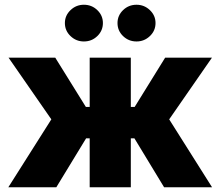

<svg xmlns="http://www.w3.org/2000/svg" viewBox="-20 -789 929 809"><path d="M15.1 0 196.3 -286.1 16.1 -545.9H212.9L341.8 -338.4H357.9V-545.9H531.2V-338.4H547.4L675.8 -545.9H873L692.9 -286.1L873.5 0H671.4L546.4 -206.1H531.2V0H357.9V-206.1H342.8L217.3 0ZM333.5 -614.3Q300.8 -614.3 277.1 -637Q253.4 -659.7 253.4 -691.9Q253.4 -723.6 277.1 -746.3Q300.8 -769 333.5 -769Q366.7 -769 390.1 -746.3Q413.6 -723.6 413.6 -691.9Q413.6 -659.7 390.1 -637Q366.7 -614.3 333.5 -614.3ZM555.2 -614.3Q522 -614.3 498.5 -637Q475.1 -659.7 475.1 -691.9Q475.1 -723.6 498.5 -746.3Q522 -769 555.2 -769Q587.9 -769 611.6 -746.3Q635.3 -723.6 635.3 -691.9Q635.3 -659.7 611.6 -637Q587.9 -614.3 555.2 -614.3Z"/></svg>

Font: Inter Extra Bold
Style: Regular
Weight: 800
Designer: Rasmus Andersson
Foundry: rsms
Version: Version 4.000;git-3c8e0fc